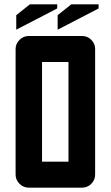

<svg xmlns="http://www.w3.org/2000/svg" viewBox="-20 -866 513 886"><path d="M113 0Q88 0 70 -18Q52 -36 52 -60V-640Q52 -664 70 -682Q88 -700 113 -700H358Q384 -700 401.5 -682Q419 -664 419 -640V-60Q419 -36 401.5 -18Q384 0 358 0ZM174 -120H296V-580H174ZM246 -729V-796L309 -846H435V-827ZM55 -729V-796L118 -846H244V-827Z"/></svg>

Font: Tschichold
Style: Bold
Weight: 700
Designer: Peter Wiegel
Foundry: Peter Wiegel
Version: Version 1.000; ttfautohint (v1.3)